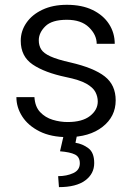

<svg xmlns="http://www.w3.org/2000/svg" viewBox="-20 -558 552 795"><path d="M384.8 -137.7Q384.8 -158.2 375 -177Q365.2 -195.8 337.2 -211.7Q309.1 -227.5 253.4 -238.8Q165 -257.3 115.5 -290.8Q65.9 -324.2 65.9 -389.2Q65.9 -429.7 89.4 -463.6Q112.8 -497.6 155.8 -517.8Q198.7 -538.1 256.8 -538.1Q319.3 -538.1 363.5 -516.6Q407.7 -495.1 431.4 -458.5Q455.1 -421.9 455.1 -376.5H380.4Q380.4 -413.6 348.4 -444.8Q316.4 -476.1 256.8 -476.1Q194.8 -476.1 167.7 -449.2Q140.6 -422.4 140.6 -391.1Q140.6 -369.6 150.6 -353.5Q160.6 -337.4 189 -324.5Q217.3 -311.5 272 -299.3Q368.7 -276.9 413.8 -241.5Q459 -206.1 459 -142.6Q459 -75.2 404.5 -32.7Q350.1 9.8 259.8 9.8Q191.4 9.8 144 -13.9Q96.7 -37.6 72.3 -75.4Q47.9 -113.3 47.9 -155.8H122.6Q125 -116.2 146.2 -93.8Q167.5 -71.3 198.2 -62Q229 -52.7 259.8 -52.7Q320.8 -52.7 352.8 -77.9Q384.8 -103 384.8 -137.7ZM243.2 4.4H298.3L292.5 33.2Q321.8 37.6 345.9 55.7Q370.1 73.7 370.1 117.2Q370.1 161.6 332.8 189.2Q295.4 216.8 224.1 216.8L220.7 171.4Q255.9 171.4 283.2 158.9Q310.5 146.5 310.5 118.2Q310.5 91.8 290.5 81.8Q270.5 71.8 228.5 68.4Z"/></svg>

Font: Vazirmatn UI FD Light
Style: Regular
Weight: 300
Designer: Saber Rastikerdar
Foundry: Saber Rastikerdar
Version: Version 33.003